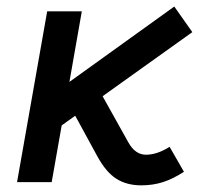

<svg xmlns="http://www.w3.org/2000/svg" viewBox="-20 -552 626 582"><path d="M31.7 0 123 -517.6H228L190.4 -303.7L508.3 -532.2L563 -454.6L291 -260.3L368.7 -121.1Q389.6 -83 422.4 -83Q456.1 -83 494.1 -106.9L537.6 -31.2Q503.4 -9.3 473.4 0.2Q443.4 9.8 408.2 9.8Q363.8 9.8 332.5 -10.3Q301.3 -30.3 275.4 -77.6L208 -201.2L167 -171.9L136.7 0Z"/></svg>

Font: CaskaydiaCove NFP
Style: Italic
Weight: 400
Italic angle: -10°
Designer: Aaron Bell
Foundry: Saja Typeworks
Version: Version 2111.001; VTT 6.35;Nerd Fonts 3.1.1